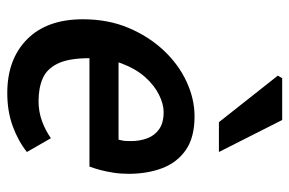

<svg xmlns="http://www.w3.org/2000/svg" viewBox="-154 -630 796 528"><g transform="rotate(90 244.0 -366.0)"><path d="M236 12Q143 12 88 -42.5Q33 -97 33 -196Q33 -265 56.5 -321Q80 -377 118.5 -418Q157 -459 204.5 -481Q252 -503 300 -503Q358 -503 392.5 -479Q427 -455 442.5 -414Q458 -373 458 -322Q458 -300 455 -280.5Q452 -261 447.5 -244Q443 -227 438 -214H111L120 -294H364Q367 -305 367.5 -311.5Q368 -318 368 -328Q368 -352 360.5 -372.5Q353 -393 335.5 -405.5Q318 -418 288 -418Q266 -418 240 -405Q214 -392 191.5 -366.5Q169 -341 154.5 -302.5Q140 -264 140 -214Q140 -158 154.5 -127.5Q169 -97 195.5 -85.5Q222 -74 258 -74Q287 -74 313 -83.5Q339 -93 360 -108L398 -42Q368 -18 327 -3Q286 12 236 12ZM316 -570 188 -732 195 -744H310L398 -570Z"/></g></svg>

Font: Source Sans 3 ExtraLight SemiBold
Style: Italic
Weight: 600
Italic angle: -11°
Version: Version 3.052;hotconv 1.1.0;makeotfexe 2.6.0